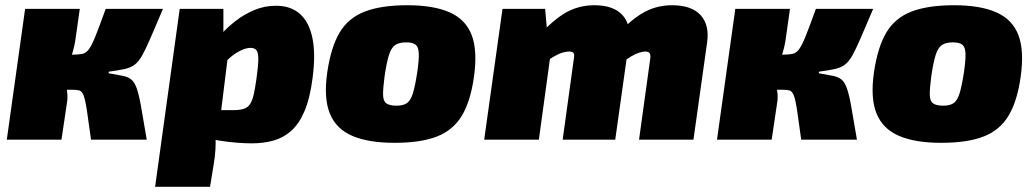

<svg xmlns="http://www.w3.org/2000/svg" viewBox="-20 -534 3955 734"><path d="M603 -500Q574 -432 555.5 -389Q537 -346 523.5 -322Q510 -298 494.5 -286.5Q479 -275 456 -270Q433 -265 396 -260L395 -254Q429 -248 449.5 -244Q470 -240 482.5 -229.5Q495 -219 503.5 -194Q512 -169 520 -122.5Q528 -76 541 0H328Q318 -74 312 -113.5Q306 -153 299.5 -169.5Q293 -186 282.5 -188.5Q272 -191 253 -191L256 -325Q280 -325 294.5 -328Q309 -331 320 -346Q331 -361 345.5 -397Q360 -433 384 -500ZM285 -500 269 -387Q265 -356 253.5 -320.5Q242 -285 222 -254Q227 -232 233.5 -201.5Q240 -171 237 -148L215 0H6L76 -500ZM301 -325 283 -191H193L211 -325Z M1035 -512Q1092 -512 1127 -480.5Q1162 -449 1174.5 -388Q1187 -327 1175 -236Q1165 -158 1144 -109Q1123 -60 1093 -33.5Q1063 -7 1025 3.5Q987 14 942 14Q918 14 885.5 11.5Q853 9 818.5 3.5Q784 -2 754.5 -11.5Q725 -21 707 -35L727 -113Q762 -113 792.5 -113Q823 -113 872 -113Q897 -113 912 -118Q927 -123 935.5 -135.5Q944 -148 949.5 -171Q955 -194 960 -230Q967 -279 967.5 -305Q968 -331 961 -341Q954 -351 938 -351Q922 -351 902.5 -342Q883 -333 865 -318.5Q847 -304 835 -287L797 -367Q807 -382 828.5 -406Q850 -430 881.5 -454.5Q913 -479 952 -495.5Q991 -512 1035 -512ZM834 -500V-374L856 -358L815 -27L804 -11Q805 14 803.5 39.5Q802 65 797 94L783 180H573L667 -500Z M1537 -514Q1637 -514 1698.5 -487Q1760 -460 1783 -400.5Q1806 -341 1792 -241Q1779 -147 1745.5 -91.5Q1712 -36 1650 -12Q1588 12 1488 12Q1389 12 1327 -14.5Q1265 -41 1241 -100Q1217 -159 1231 -257Q1245 -353 1278 -409Q1311 -465 1374 -489.5Q1437 -514 1537 -514ZM1533 -372Q1506 -372 1491 -362Q1476 -352 1467 -324Q1458 -296 1450 -241Q1444 -195 1444.5 -171Q1445 -147 1457.5 -138.5Q1470 -130 1496 -130Q1522 -130 1536 -140Q1550 -150 1558.5 -177.5Q1567 -205 1575 -257Q1582 -305 1581 -329.5Q1580 -354 1569 -363Q1558 -372 1533 -372Z M2064 -500 2073 -398 2093 -386 2040 0H1831L1901 -500ZM2252 -514Q2325 -514 2359.5 -476.5Q2394 -439 2384 -370L2332 0H2131L2174 -311Q2177 -328 2171.5 -332.5Q2166 -337 2155 -337Q2145 -337 2131 -333Q2117 -329 2098.5 -318.5Q2080 -308 2055 -289L2019 -374Q2082 -448 2135 -481Q2188 -514 2252 -514ZM2549 -514Q2624 -514 2658.5 -476Q2693 -438 2683 -370L2631 0H2423L2466 -311Q2468 -328 2462 -332.5Q2456 -337 2447 -337Q2438 -337 2424.5 -333Q2411 -329 2393 -318.5Q2375 -308 2352 -289L2315 -374Q2378 -448 2431.5 -481Q2485 -514 2549 -514Z M3318 -500Q3289 -432 3270.5 -389Q3252 -346 3238.5 -322Q3225 -298 3209.5 -286.5Q3194 -275 3171 -270Q3148 -265 3111 -260L3110 -254Q3144 -248 3164.5 -244Q3185 -240 3197.5 -229.5Q3210 -219 3218.5 -194Q3227 -169 3235 -122.5Q3243 -76 3256 0H3043Q3033 -74 3027 -113.5Q3021 -153 3014.5 -169.5Q3008 -186 2997.5 -188.5Q2987 -191 2968 -191L2971 -325Q2995 -325 3009.5 -328Q3024 -331 3035 -346Q3046 -361 3060.5 -397Q3075 -433 3099 -500ZM3000 -500 2984 -387Q2980 -356 2968.5 -320.5Q2957 -285 2937 -254Q2942 -232 2948.5 -201.5Q2955 -171 2952 -148L2930 0H2721L2791 -500ZM3016 -325 2998 -191H2908L2926 -325Z M3627 -514Q3727 -514 3788.5 -487Q3850 -460 3873 -400.5Q3896 -341 3882 -241Q3869 -147 3835.5 -91.5Q3802 -36 3740 -12Q3678 12 3578 12Q3479 12 3417 -14.5Q3355 -41 3331 -100Q3307 -159 3321 -257Q3335 -353 3368 -409Q3401 -465 3464 -489.5Q3527 -514 3627 -514ZM3623 -372Q3596 -372 3581 -362Q3566 -352 3557 -324Q3548 -296 3540 -241Q3534 -195 3534.5 -171Q3535 -147 3547.5 -138.5Q3560 -130 3586 -130Q3612 -130 3626 -140Q3640 -150 3648.5 -177.5Q3657 -205 3665 -257Q3672 -305 3671 -329.5Q3670 -354 3659 -363Q3648 -372 3623 -372Z"/></svg>

Font: Exo 2 Black
Style: Italic
Weight: 900
Italic angle: -8°
Designer: Natanael Gama
Foundry: Natanael Gama
Version: Version 2.010